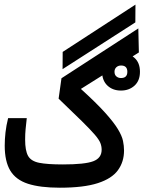

<svg xmlns="http://www.w3.org/2000/svg" viewBox="-20 -831 643 854"><path d="M246.1 3.9Q158.2 3.9 104.2 -13.7Q50.3 -31.2 25.6 -72.3Q1 -113.3 1 -183.1Q1 -211.4 4.4 -241.9Q7.8 -272.5 16.1 -305.7H99.1Q95.7 -276.4 93.8 -255.9Q91.8 -235.4 91.8 -209.5Q91.8 -161.6 104.7 -137.9Q117.7 -114.3 154.1 -106.9Q190.4 -99.6 259.8 -99.6Q357.4 -99.6 394.8 -113.8Q432.1 -127.9 432.1 -165Q432.1 -180.7 426.3 -195.3Q420.4 -210 401.4 -232.2Q382.3 -254.4 344 -292.2Q305.7 -330.1 240.7 -392.1L253.4 -482.9L595.2 -704.6L597.7 -597.7L339.8 -435.5Q408.7 -373 447.5 -329.8Q486.3 -286.6 504.4 -256.6Q522.5 -226.6 527.1 -204.3Q531.7 -182.1 531.7 -161.6Q531.7 -111.3 504.6 -74Q477.5 -36.6 415 -16.4Q352.5 3.9 246.1 3.9ZM258.3 -523.4 258.8 -600.1 582.5 -810.5 582 -731.4ZM518.1 -428.2Q481 -428.2 457.5 -450.7Q434.1 -473.1 434.1 -511.7Q434.1 -549.8 458.3 -572.5Q482.4 -595.2 518.1 -595.2Q554.2 -595.2 578.4 -573.5Q602.5 -551.8 602.5 -511.7Q602.5 -472.2 578.4 -450.2Q554.2 -428.2 518.1 -428.2ZM518.1 -483.9Q546.4 -483.9 546.4 -511.7Q546.4 -539.6 518.6 -539.6Q505.9 -539.6 497.6 -532Q489.3 -524.4 489.3 -511.7Q489.3 -498 497.8 -491Q506.3 -483.9 518.1 -483.9Z"/></svg>

Font: Cascadia Mono PL
Style: Regular
Weight: 400
Monospace: yes
Designer: Aaron Bell
Foundry: Saja Typeworks
Version: Version 2404.023; ttfautohint (v1.8.4)